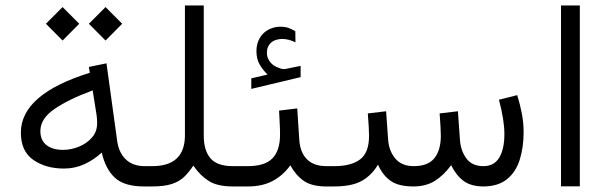

<svg xmlns="http://www.w3.org/2000/svg" viewBox="-20 -672 2189 692"><path d="M300.3 -586.4 360.4 -646.5 420.4 -586.4 360.4 -525.9ZM145.5 -586.4 205.6 -646.5 265.6 -586.4 205.6 -525.9ZM55.2 -193.8Q55.2 -332.5 303.7 -409.7L300.3 -430.7L363.8 -443.8L402.3 -164.1Q408.2 -121.6 433.6 -97.4Q459 -73.2 501.5 -73.2H516.6V0H499.5Q427.7 0 393.8 -31.7Q359.9 -63.5 346.7 -122.1Q318.8 -96.2 284.4 -80.3Q250 -64.5 210.4 -64.5Q145 -64.5 100.1 -95.7Q55.2 -127 55.2 -193.8ZM314 -346.2Q228 -314.5 176.8 -279.5Q125.5 -244.6 125.5 -199.7Q125.5 -166 147.7 -148.9Q169.9 -131.8 207.5 -131.8Q235.4 -131.8 263.7 -143.1Q292 -154.3 311 -175.8Q330.1 -197.3 330.1 -228Q330.1 -243.7 328.1 -257.3Z M676.8 -75.2Q661.1 -51.3 643.6 -34.4Q626 -17.6 598.9 -8.8Q571.8 0 527.8 0H497.1V-73.2H528.8Q645.5 -73.2 646.5 -182.6V-652.3H714.4V-182.6Q714.4 -129.9 738.5 -101.6Q762.7 -73.2 818.8 -73.2H834V0H819.3Q763.2 0 731.9 -20Q700.7 -40 676.8 -75.2Z M1169.4 0H1156.2Q1103.5 0 1074.7 -20.3Q1045.9 -40.5 1026.4 -76.2Q1001 -40.5 963.6 -20.3Q926.3 0 873.5 0H814.5V-73.2H873.5Q934.6 -73.2 961.9 -101.3Q989.3 -129.4 989.3 -186.5Q989.3 -208 988 -230.5Q986.8 -252.9 985.8 -273.4L1051.3 -281.2L1058.6 -168.9Q1061.5 -123 1086.2 -98.1Q1110.8 -73.2 1156.7 -73.2H1169.4ZM944.3 -403.3Q927.7 -419.4 916 -439.2Q904.3 -459 904.3 -487.3Q904.3 -505.4 909.4 -519.8Q914.6 -534.2 923.3 -545.4Q935.5 -560.1 953.4 -567.9Q971.2 -575.7 989.7 -575.7Q1008.3 -575.7 1020 -571.3Q1031.7 -566.9 1044.4 -559.6L1044.9 -519.5Q1020 -531.7 996.6 -531.7Q987.3 -531.7 976.1 -528.6Q964.8 -525.4 956.1 -517.6Q949.7 -511.7 945.8 -502.7Q941.9 -493.7 941.9 -481Q941.9 -463.4 953.9 -448Q965.8 -432.6 990.7 -425.3Q992.7 -424.8 995.6 -423.8Q998.5 -422.9 1002.4 -422.9Q1005.9 -422.9 1008.3 -423.3L1063.5 -434.6V-394L885.7 -351.6V-389.6Z M1722.7 -73.2Q1760.7 -73.2 1779.3 -103.8Q1797.9 -134.3 1797.9 -189Q1797.9 -238.8 1778.3 -312.5L1844.2 -329.1Q1855 -293.9 1861.1 -261.2Q1867.2 -228.5 1867.2 -196.3Q1867.2 -141.1 1853.3 -96.7Q1839.4 -52.2 1807.6 -26.4Q1775.9 -0.5 1723.1 0Q1677.2 0 1650.4 -20.3Q1623.5 -40.5 1606 -76.7Q1580.1 -41 1547.9 -20.5Q1515.6 0 1470.2 0Q1416 0 1387.5 -20.5Q1358.9 -41 1342.3 -78.6Q1319.8 -40.5 1284.2 -20.3Q1248.5 0 1183.6 0H1149.9V-73.2H1184.6Q1245.6 -73.2 1277.8 -97.4Q1310.1 -121.6 1310.1 -182.6Q1310.1 -207 1305.7 -263.2L1371.6 -271L1378.9 -168.5Q1381.8 -127.9 1404.8 -100.6Q1427.7 -73.2 1471.2 -73.2Q1522.9 -73.2 1545.9 -102.3Q1568.8 -131.3 1568.8 -182.6Q1568.8 -205.6 1564.5 -263.2L1630.4 -271L1637.7 -168.5Q1640.1 -129.9 1660.4 -101.6Q1680.7 -73.2 1722.7 -73.2Z M2002 -652.3H2069.8V-0.5H2002Z"/></svg>

Font: Vazir Light FD-WOL
Style: Light-FD-WOL
Weight: 300
Designer: Saber Rastikerdar
Foundry: Saber Rastikerdar
Version: Version 30.1.0